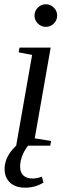

<svg xmlns="http://www.w3.org/2000/svg" viewBox="-20 -682 318 899"><path d="M142.6 -34.2 219.2 -22 215.3 0H55.7L130.4 -424.8L67.4 -437L71.3 -459H217.3ZM247.6 -608.9Q247.6 -587.4 231.9 -571.8Q216.3 -556.2 194.3 -556.2Q172.9 -556.2 157.2 -571.8Q141.6 -587.4 141.6 -608.9Q141.6 -630.9 157.2 -646.5Q172.9 -662.1 194.3 -662.1Q216.3 -662.1 231.9 -646.5Q247.6 -630.9 247.6 -608.9ZM183.6 172.9Q144.5 196.8 97.7 196.8Q52.7 196.8 27.1 173.1Q1.5 149.4 1.5 107.9Q1.5 77.1 18.1 47.1Q34.7 17.1 64.9 -7.8H118.2Q97.7 15.1 85.9 43Q74.2 70.8 74.2 98.6Q74.2 125 89.4 139.4Q104.5 153.8 132.3 153.8Q154.8 153.8 175.8 145Z"/></svg>

Font: Liberation Serif
Style: Italic
Weight: 400
Italic angle: -16.333°
Designer: Steve Matteson
Foundry: Ascender Corporation
Version: Version 2.1.5